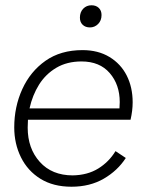

<svg xmlns="http://www.w3.org/2000/svg" viewBox="-20 -699 551 728"><path d="M251 9Q182 9 133.5 -21Q85 -51 59.5 -102.5Q34 -154 34 -216Q34 -294 64.5 -361Q95 -428 152.5 -468.5Q210 -509 293 -509Q352 -509 395 -483Q438 -457 460.5 -412.5Q483 -368 483 -311Q483 -280 475 -245H86Q85 -230 85 -215Q85 -136 131 -85Q177 -34 256 -34Q312 -35 352.5 -60Q393 -85 418 -126L457 -100Q426 -52 373.5 -21.5Q321 9 251 9ZM289 -466Q234 -466 193.5 -442Q153 -418 128 -378Q103 -338 92 -288H433Q434 -300 434 -312Q434 -378 396 -422Q358 -466 289 -466ZM321 -595Q304 -595 293.5 -605Q283 -615 283 -632Q283 -653 295.5 -666Q308 -679 327 -679Q344 -679 354.5 -669Q365 -659 365 -642Q365 -621 352 -608Q339 -595 321 -595Z"/></svg>

Font: Prodigy Sans Light
Style: Italic
Weight: 300
Italic angle: -13°
Designer: Wei Huang
Foundry: Wei Huang
Version: Version 1.003; ttfautohint (v1.8.3)